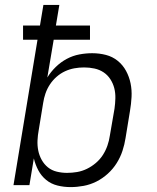

<svg xmlns="http://www.w3.org/2000/svg" viewBox="-20 -755 640 783"><path d="M268 8Q240 8 214 1.5Q188 -5 168 -21.5Q148 -38 136 -61Q124 -84 118 -109L100 0H35L133 -593H74V-651H143L157 -735H222L208 -651H347V-593H199L173 -439Q187 -462 207.5 -482Q228 -502 252.5 -515Q277 -528 303.5 -533Q330 -538 356 -538Q385 -538 412 -531Q439 -524 460 -507Q481 -490 494 -466Q507 -442 512.5 -415Q518 -388 516.5 -359.5Q515 -331 510 -302L492 -192Q488 -166 479.5 -140Q471 -114 456 -90Q441 -66 419.5 -46.5Q398 -27 373 -14.5Q348 -2 321 3Q294 8 268 8ZM253 -50Q274 -50 294.5 -53.5Q315 -57 334.5 -66.5Q354 -76 371 -90.5Q388 -105 399.5 -123Q411 -141 418 -161Q425 -181 428 -202L447 -312Q450 -333 450.5 -354.5Q451 -376 446 -395.5Q441 -415 430 -432Q419 -449 402.5 -460Q386 -471 365.5 -475.5Q345 -480 323 -480Q323 -480 323 -480Q323 -480 323 -480Q303 -480 283.5 -476.5Q264 -473 245.5 -464.5Q227 -456 211 -442Q195 -428 183.5 -410.5Q172 -393 165.5 -374Q159 -355 156 -335L138 -225Q134 -204 133 -182.5Q132 -161 136 -141Q140 -121 150 -103Q160 -85 175.5 -72.5Q191 -60 211.5 -55Q232 -50 253 -50Z"/></svg>

Font: Iosevka Curly LtExObl
Style: Regular
Weight: 300
Width: 7
Italic angle: -9°
Monospace: yes
Designer: Belleve Invis
Foundry: Belleve Invis
Version: Version 11.1.0; ttfautohint (v1.8.3)